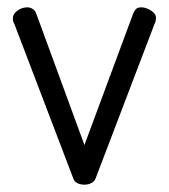

<svg xmlns="http://www.w3.org/2000/svg" viewBox="-20 -495 460 523"><path d="M15 -445Q15 -457 27.5 -466Q40 -475 54 -475Q62 -475 68.5 -471Q75 -467 78 -460L210 -100L342 -456Q346 -466 350.5 -470.5Q355 -475 365 -475Q373 -475 382.5 -471Q392 -467 398.5 -460.5Q405 -454 405 -446Q405 -442 403 -434L401 -430L240 -8Q237 -1 229 3.5Q221 8 210 8Q199 8 191 4Q183 0 180 -8L19 -430Q15 -436 15 -445Z"/></svg>

Font: Dosis
Style: Regular
Weight: 400
Designer: Edgar Tolentino, Pablo Impallari, Igino Marini
Foundry: Edgar Tolentino, Pablo Impallari, Igino Marini
Version: Version 1.007;Glyphs 3.1.1 (3134)